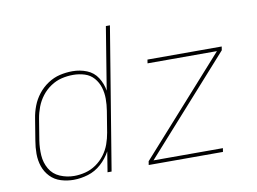

<svg xmlns="http://www.w3.org/2000/svg" viewBox="-79 -853 1310 978"><g transform="rotate(-10 576.0 -363.5)"><path d="M227 8Q264 8 302 -3.5Q340 -15 370.5 -42.5Q401 -70 420 -105L403 0H424L545 -735H524L471 -410Q465 -447 445 -478.5Q425 -510 390 -524Q355 -538 316 -538Q283 -538 250.5 -530.5Q218 -523 188.5 -503.5Q159 -484 137.5 -456.5Q116 -429 104 -397.5Q92 -366 87 -333L69 -223Q63 -189 63 -155Q63 -121 73.5 -90Q84 -59 106.5 -35.5Q129 -12 161 -2Q193 8 227 8ZM616 0H1000L1003 -19H644L1084 -511L1087 -530H703L700 -511H1059L619 -19ZM233 -11Q195 -11 160 -26Q125 -41 106.5 -73Q88 -105 85.5 -143Q83 -181 89 -220L107 -330Q112 -360 123 -389Q134 -418 153.5 -443.5Q173 -469 200 -487Q227 -505 256.5 -512Q286 -519 316 -519Q347 -519 375.5 -510Q404 -501 423 -479Q442 -457 450.5 -429Q459 -401 459 -370.5Q459 -340 454 -309L436 -199Q431 -170 421 -141.5Q411 -113 392 -87.5Q373 -62 347 -44Q321 -26 291.5 -18.5Q262 -11 233 -11Z"/></g></svg>

Font: Iosevka Sparkle Thin Oblique
Style: Regular
Weight: 100
Italic angle: -9°
Designer: Belleve Invis
Foundry: Belleve Invis
Version: Version 4.5.0; ttfautohint (v1.8.3)